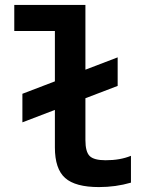

<svg xmlns="http://www.w3.org/2000/svg" viewBox="-20 -750 590 780"><path d="M71 -253V-369L458 -517V-401ZM382 10Q286 10 244.5 -27Q203 -64 203 -151V-624H38V-730H327V-181Q327 -133 344.5 -116Q362 -99 409 -99Q439 -99 464.5 -103.5Q490 -108 512 -117V-8Q481 1 448.5 5.5Q416 10 382 10Z"/></svg>

Font: M PLUS Code Latin SemiExpanded SemiBold
Style: Regular
Weight: 600
Width: 6
Designer: Coji Morishita
Foundry: UNDERFOREST DESIGN
Version: Version 1.002; ttfautohint (v1.8.3)